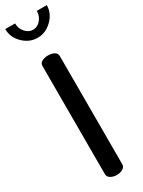

<svg xmlns="http://www.w3.org/2000/svg" viewBox="-259 -991 757 1017"><g transform="rotate(-30 120.0 -482.5)"><path d="M66 -35V-697Q66 -714 81.5 -722.5Q97 -731 119 -731Q141 -731 156.5 -722.5Q172 -714 172 -697V-35Q172 -19 156.5 -9.5Q141 0 119 0Q98 0 82 -9.5Q66 -19 66 -35ZM186 -965H247Q247 -915 208 -877Q169 -839 120 -839Q70 -839 31.5 -876.5Q-7 -914 -7 -965H53Q53 -933 73.5 -910.5Q94 -888 120 -888Q146 -888 166 -910.5Q186 -933 186 -965Z"/></g></svg>

Font: Dosis
Style: SemiBold
Weight: 600
Designer: Edgar Tolentino, Pablo Impallari, Igino Marini
Foundry: Edgar Tolentino, Pablo Impallari, Igino Marini
Version: Version 1.007